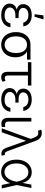

<svg xmlns="http://www.w3.org/2000/svg" viewBox="1300 -2088 799 3440"><g transform="rotate(90 1700.0 -368.5)"><path d="M151.4 -267.6Q99.6 -281.7 77.1 -312.7Q54.7 -343.8 54.7 -384.8Q54.7 -431.6 79.1 -466.1Q103.5 -500.5 147.9 -518.8Q192.4 -537.1 251 -537.1Q336.9 -537.1 390.4 -497.3Q443.8 -457.5 454.1 -385.7H384.8Q375 -429.2 340.6 -453.4Q306.2 -477.5 251 -477.5Q212.4 -477.5 183.3 -466.1Q154.3 -454.6 138.4 -433.8Q122.6 -413.1 122.1 -385.7Q122.1 -346.2 153.6 -324Q185.1 -301.8 244.1 -301.8H304.7V-244.1H244.1Q206.1 -244.1 176.5 -231.2Q147 -218.3 130.6 -195.8Q114.3 -173.3 114.3 -144.5Q114.3 -116.7 131.8 -95.5Q149.4 -74.2 181.4 -62.5Q213.4 -50.8 255.9 -50.8Q317.9 -50.8 353 -77.1Q388.2 -103.5 399.4 -155.3H468.8Q462.4 -105.5 434.6 -68.1Q406.7 -30.8 360.1 -10.5Q313.5 9.8 252.9 9.8Q191.9 9.8 144.8 -9.3Q97.7 -28.3 71.3 -62.7Q44.9 -97.2 44.9 -141.6Q44.9 -184.1 70.6 -218Q96.2 -252 151.4 -267.6ZM255.9 -748H328.1L281.2 -587.9H235.4Z M781.2 -514.6H1047.9V-452.1H905.8Q954.6 -421.9 980.7 -368.9Q1006.8 -315.9 1006.8 -247.1V-239.3Q1006.8 -171.4 979.5 -114.5Q952.1 -57.6 901.1 -23.9Q850.1 9.8 782.2 9.8Q713.9 9.8 662.4 -23.9Q610.8 -57.6 583.3 -116.9Q555.7 -176.3 555.7 -251V-259.8Q555.7 -332 583.3 -390.1Q610.8 -448.2 661.9 -481.4Q712.9 -514.6 781.2 -514.6ZM782.2 -51.8Q830.1 -51.8 863.5 -78.1Q897 -104.5 913.8 -150.1Q930.7 -195.8 930.7 -252.9V-260.7Q930.7 -314.9 914.1 -358.2Q897.5 -401.4 864 -426.8Q830.6 -452.1 782.2 -452.1Q733.4 -452.1 699.7 -426.8Q666 -401.4 648.9 -357.9Q631.8 -314.5 631.8 -259.8V-251Q631.8 -194.8 648.9 -149.7Q666 -104.5 700 -78.1Q733.9 -51.8 782.2 -51.8Z M1512.7 -468.8H1333V-116.2Q1333 -89.4 1339.8 -75.7Q1346.7 -62 1357.2 -57.9Q1367.7 -53.7 1382.8 -53.7Q1394.5 -53.7 1406.2 -57.9Q1418 -62 1427.7 -68.4L1445.3 -14.6Q1425.3 -1 1405.8 4.4Q1386.2 9.8 1364.3 9.8Q1315.4 9.8 1291 -20.5Q1266.6 -50.8 1266.6 -116.2V-468.8H1094.7V-530.3H1512.7Z M1665 -267.6Q1613.3 -281.7 1590.8 -312.7Q1568.4 -343.8 1568.4 -384.8Q1568.4 -431.6 1592.8 -466.1Q1617.2 -500.5 1661.6 -518.8Q1706.1 -537.1 1764.6 -537.1Q1850.6 -537.1 1904.1 -497.3Q1957.5 -457.5 1967.8 -385.7H1898.4Q1888.7 -429.2 1854.2 -453.4Q1819.8 -477.5 1764.6 -477.5Q1726.1 -477.5 1697 -466.1Q1668 -454.6 1652.1 -433.8Q1636.2 -413.1 1635.7 -385.7Q1635.7 -346.2 1667.2 -324Q1698.7 -301.8 1757.8 -301.8H1818.4V-244.1H1757.8Q1719.7 -244.1 1690.2 -231.2Q1660.6 -218.3 1644.3 -195.8Q1627.9 -173.3 1627.9 -144.5Q1627.9 -116.7 1645.5 -95.5Q1663.1 -74.2 1695.1 -62.5Q1727.1 -50.8 1769.5 -50.8Q1831.5 -50.8 1866.7 -77.1Q1901.9 -103.5 1913.1 -155.3H1982.4Q1976.1 -105.5 1948.2 -68.1Q1920.4 -30.8 1873.8 -10.5Q1827.1 9.8 1766.6 9.8Q1705.6 9.8 1658.4 -9.3Q1611.3 -28.3 1585 -62.7Q1558.6 -97.2 1558.6 -141.6Q1558.6 -184.1 1584.2 -218Q1609.9 -252 1665 -267.6Z M2158.2 -530.3V-118.2Q2158.2 -86.4 2174.3 -72Q2190.4 -57.6 2214.8 -57.6Q2226.1 -57.6 2237.8 -59.6Q2249.5 -61.5 2253.9 -63.5L2255.9 -1Q2227.1 6.8 2193.4 6.8Q2147 6.8 2119.4 -24.2Q2091.8 -55.2 2091.8 -118.2V-530.3Z M2626 -88.9 2505.9 -427.7H2500L2350.6 0H2279.3L2469.2 -519L2447.3 -577.1Q2431.6 -619.1 2412.6 -637.2Q2393.6 -655.3 2364.3 -655.3Q2345.7 -655.3 2322.3 -649.4L2303.7 -708Q2330.1 -716.8 2360.4 -716.8Q2414.1 -716.8 2449 -689.5Q2483.9 -662.1 2504.9 -603.5L2686.5 -109.4Q2697.8 -80.1 2707.3 -67.4Q2716.8 -54.7 2734.4 -54.7Q2745.1 -54.7 2754.9 -56.6L2770.5 2Q2749.5 6.8 2734.4 6.8Q2696.3 6.8 2669.7 -16.1Q2643.1 -39.1 2626 -88.9Z M2840.8 -264.6Q2840.8 -343.8 2869.6 -405.8Q2898.4 -467.8 2950 -502.4Q3001.5 -537.1 3066.4 -537.1Q3139.2 -537.1 3187 -494.1Q3234.9 -451.2 3256.8 -374H3257.8L3288.1 -530.3H3349.6L3295.4 -265.1L3356.4 0H3294.9L3260.7 -153.3Q3236.8 -73.7 3186.3 -31.5Q3135.7 10.7 3064.5 10.7Q2997.6 10.7 2946.8 -24.2Q2896 -59.1 2868.4 -121.6Q2840.8 -184.1 2840.8 -264.6ZM3062.5 -48.8Q3108.9 -48.8 3144.5 -78.4Q3180.2 -107.9 3202.1 -154.8Q3224.1 -201.7 3234.4 -254.9L3236.3 -265.1L3234.4 -274.4Q3218.3 -357.9 3178 -417.2Q3137.7 -476.6 3066.4 -476.6Q3020.5 -476.6 2984.6 -449.7Q2948.7 -422.9 2928.5 -374.3Q2908.2 -325.7 2908.2 -263.7Q2908.2 -201.7 2927.2 -152.8Q2946.3 -104 2981.4 -76.4Q3016.6 -48.8 3062.5 -48.8Z"/></g></svg>

Font: Pretendard GOV Light
Style: Regular
Weight: 300
Designer: Base glyphs from Inter by Rasmus Andersson; Hangeul glyphs from Noto Sans CJK(Source Han Sans) by Jang Soo-young and Kan
Foundry: Kil Hyung-jin
Version: Version 1.309